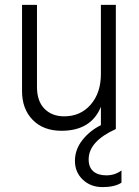

<svg xmlns="http://www.w3.org/2000/svg" viewBox="-20 -527 569 784"><path d="M476 219Q448 237 399 237Q350 237 318 206.5Q286 176 286 130Q286 84 316 45.5Q346 7 392 -16V-91Q352 7 231 7Q157 7 113.5 -37.5Q70 -82 70 -155V-507H131V-172Q131 -114 161.5 -83Q192 -52 242 -52Q309 -52 350.5 -100Q392 -148 392 -225V-507H453V0Q342 50 342 124Q342 156 361 172.5Q380 189 414.5 189Q449 189 476 169Z"/></svg>

Font: Hind Kochi Light
Style: Regular
Weight: 300
Designer: Dhruvi Tolia
Foundry: Indian Type Foundry
Version: Version 0.702;PS 1.0;hotconv 1.0.81;makeotf.lib2.5.63406